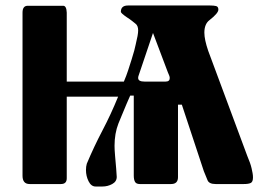

<svg xmlns="http://www.w3.org/2000/svg" viewBox="-20 -670 976 699"><path d="M397 -139Q397 -126 399 -102Q401 -78 403 -56Q405 -34 405 -26Q405 -9 388.5 0Q372 9 353 9H328Q312 9 302.5 -10Q293 -29 293 -51Q293 -64 296 -74Q322 -136 353 -195Q384 -254 410 -318H223V-21Q223 0 202 0H88Q62 0 62 -30Q62 -31 62 -33V-624Q62 -649 81 -649H210Q222 -649 223 -624V-373H431Q440 -394 446.5 -414Q453 -434 459 -453Q471 -491 474 -508Q483 -544 483 -559Q483 -577 473 -584Q468 -588 460.5 -594Q453 -600 442 -607Q420 -622 420 -627Q420 -650 446 -650H745Q758 -650 766.5 -648Q775 -646 775 -635Q775 -622 743 -597Q724 -583 724 -551Q724 -526 738 -485L880 -103Q886 -89 890 -77.5Q894 -66 896 -57Q898 -48 899.5 -40Q901 -32 901 -24Q901 -8 893 -4Q885 0 868 0H765Q741 0 735.5 -14Q730 -28 722 -47L642 -289H628V-25Q628 0 603 0H489Q476 0 471.5 -8Q467 -16 467 -31V-322H454Q450 -314 441.5 -293.5Q433 -273 424 -251.5Q415 -230 411 -220Q397 -184 397 -139ZM583 -373Q598 -373 598 -386Q598 -390 596 -395Q594 -400 591 -407L537 -550L484 -393Q483 -390 483 -386Q483 -373 506 -373Z"/></svg>

Font: Shafarik
Style: Regular
Weight: 400
Version: Version 1.001; ttfautohint (v1.8.4.7-5d5b)